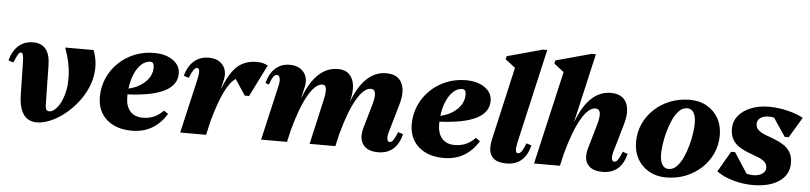

<svg xmlns="http://www.w3.org/2000/svg" viewBox="-46 -1018 5424 1286"><g transform="rotate(5 2666.5 -374.5)"><path d="M225 16Q105 16 102 -163L98 -370Q97 -410 93 -425.5Q89 -441 79 -441Q69 -441 59.5 -425.5Q50 -410 34 -370L0 -381Q17 -446 56.5 -481Q96 -516 154 -516Q267 -516 270 -375L275 -102Q276 -82 282.5 -73.5Q289 -65 303 -65Q326 -65 352.5 -96Q379 -127 396.5 -184Q414 -241 410.5 -321Q407 -401 371 -500H562Q587 -434 583.5 -370.5Q580 -307 555.5 -249.5Q531 -192 492 -143.5Q453 -95 406.5 -59Q360 -23 312.5 -3.5Q265 16 225 16Z M864 16Q757 16 694 -40Q631 -96 631 -191Q631 -259 657 -318Q683 -377 729 -421.5Q775 -466 836.5 -491Q898 -516 969 -516Q1046 -516 1095 -481.5Q1144 -447 1144 -392Q1144 -238 814 -224Q814 -216 814 -207Q814 -145 844 -111Q874 -77 929 -77Q1012 -77 1067 -137L1096 -117Q1014 16 864 16ZM948 -455Q916 -455 888.5 -430Q861 -405 842.5 -362Q824 -319 817 -263Q886 -279 929.5 -321.5Q973 -364 973 -419Q973 -455 948 -455Z M1188 0 1273 -370Q1289 -441 1263 -441Q1241 -441 1213 -370L1179 -381Q1196 -446 1236.5 -481Q1277 -516 1335 -516Q1399 -516 1430.5 -476.5Q1462 -437 1448 -375L1435 -319H1437Q1478 -426 1529 -471Q1580 -516 1660 -516Q1700 -516 1733 -498L1626 -284H1597L1527 -390Q1451 -340 1384 -95L1362 0Z M1732 0 1817 -370Q1825 -402 1819.5 -421.5Q1814 -441 1800 -441Q1787 -441 1776 -425.5Q1765 -410 1751 -372L1728 -381Q1745 -446 1784 -481Q1823 -516 1879 -516Q1943 -516 1974.5 -476.5Q2006 -437 1992 -375L1976 -306H1978Q2058 -516 2204 -516Q2272 -516 2299.5 -462.5Q2327 -409 2305 -317L2302 -306H2303Q2383 -516 2529 -516Q2605 -516 2633 -462.5Q2661 -409 2635 -317L2581 -130Q2571 -97 2574 -78Q2577 -59 2591 -59Q2604 -59 2615 -74.5Q2626 -90 2642 -130L2676 -119Q2642 16 2519 16Q2447 16 2417.5 -26Q2388 -68 2408 -139L2453 -295Q2485 -403 2435 -403Q2388 -403 2340 -320Q2292 -237 2251 -85L2231 0H2058L2125 -295Q2138 -351 2134.5 -377Q2131 -403 2110 -403Q2063 -403 2015 -320Q1967 -237 1925 -82L1906 0Z M2961 16Q2854 16 2791 -40Q2728 -96 2728 -191Q2728 -259 2754 -318Q2780 -377 2826 -421.5Q2872 -466 2933.5 -491Q2995 -516 3066 -516Q3143 -516 3192 -481.5Q3241 -447 3241 -392Q3241 -238 2911 -224Q2911 -216 2911 -207Q2911 -145 2941 -111Q2971 -77 3026 -77Q3109 -77 3164 -137L3193 -117Q3111 16 2961 16ZM3045 -455Q3013 -455 2985.5 -430Q2958 -405 2939.5 -362Q2921 -319 2914 -263Q2983 -279 3026.5 -321.5Q3070 -364 3070 -419Q3070 -455 3045 -455Z M3382 16Q3237 16 3273 -139L3384 -627L3317 -679L3322 -700L3560 -765H3589L3444 -130Q3428 -59 3454 -59Q3467 -59 3478 -74.5Q3489 -90 3505 -130L3539 -119Q3505 16 3382 16Z M3567 0 3711 -627 3644 -679 3649 -700 3887 -765H3916L3811 -306H3813Q3893 -516 4039 -516Q4115 -516 4143 -462.5Q4171 -409 4145 -317L4091 -130Q4081 -97 4084 -78Q4087 -59 4101 -59Q4114 -59 4125 -74.5Q4136 -90 4152 -130L4186 -119Q4152 16 4029 16Q3956 16 3927 -24.5Q3898 -65 3920 -139L3965 -295Q3997 -403 3945 -403Q3898 -403 3850 -320Q3802 -237 3760 -82L3741 0Z M4455 16Q4391 16 4341 -12Q4291 -40 4263 -89.5Q4235 -139 4235 -203Q4235 -269 4260.5 -325.5Q4286 -382 4332 -425Q4378 -468 4439 -492Q4500 -516 4570 -516Q4635 -516 4684.5 -488Q4734 -460 4762 -411Q4790 -362 4790 -297Q4790 -231 4764.5 -174.5Q4739 -118 4693 -75Q4647 -32 4586.5 -8Q4526 16 4455 16ZM4467 -42Q4498 -42 4522 -66.5Q4546 -91 4563.5 -129.5Q4581 -168 4593 -212Q4605 -256 4610.5 -295.5Q4616 -335 4616 -361Q4616 -408 4601 -433Q4586 -458 4558 -458Q4527 -458 4503 -433.5Q4479 -409 4461.5 -370.5Q4444 -332 4432 -288Q4420 -244 4414.5 -204.5Q4409 -165 4409 -139Q4409 -93 4424 -67.5Q4439 -42 4467 -42Z M5038 16Q4993 16 4947 7Q4901 -2 4861.5 -18Q4822 -34 4795 -55L4875 -193H4902L4991 -56Q5011 -50 5035 -50Q5072 -50 5095.5 -65.5Q5119 -81 5119 -106Q5119 -132 5101 -147.5Q5083 -163 5054 -174Q5025 -185 4993 -197Q4961 -209 4932 -227Q4903 -245 4885 -274Q4867 -303 4867 -349Q4867 -398 4897.5 -435.5Q4928 -473 4981.5 -494.5Q5035 -516 5104 -516Q5144 -516 5186.5 -509Q5229 -502 5267.5 -489.5Q5306 -477 5333 -461L5251 -324H5224L5142 -446Q5126 -450 5107 -450Q5071 -450 5050 -435Q5029 -420 5029 -394Q5029 -369 5047 -353Q5065 -337 5094 -326Q5123 -315 5155 -303Q5187 -291 5216 -273Q5245 -255 5263 -226Q5281 -197 5281 -151Q5281 -74 5215.5 -29Q5150 16 5038 16Z"/></g></svg>

Font: Platypi ExtraBold
Style: Italic
Weight: 800
Italic angle: -13°
Designer: David Sargent
Foundry: Bolt Cutter Type
Version: Version 1.200; ttfautohint (v1.8.4.7-5d5b)